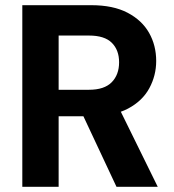

<svg xmlns="http://www.w3.org/2000/svg" viewBox="-20 -720 671 740"><path d="M66 0V-700H332Q416 -700 471.5 -671Q527 -642 554.5 -593.5Q582 -545 582 -485Q582 -429 555.5 -380Q529 -331 473.5 -301.5Q418 -272 330 -272H206V0ZM429 0 285 -307H437L588 0ZM206 -374H323Q382 -374 410.5 -403Q439 -432 439 -480Q439 -527 411 -555Q383 -583 323 -583H206Z"/></svg>

Font: DM Sans 24pt ExtraBold
Style: Regular
Weight: 800
Designer: Colophon Foundry, Jonny Pinhorn
Foundry: Colophon Foundry
Version: Version 4.004;gftools[0.9.30]